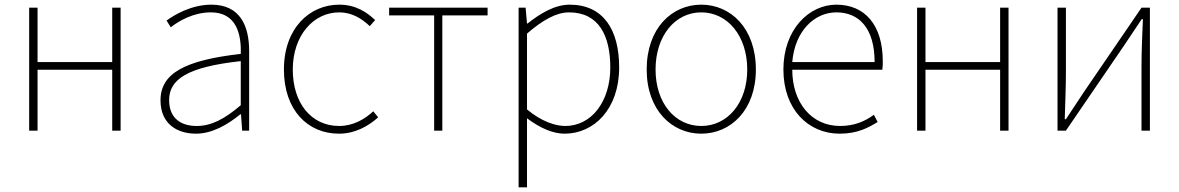

<svg xmlns="http://www.w3.org/2000/svg" viewBox="-20 -560 5054 823"><path d="M105 0H141V-261H461V0H497V-527H461V-294H141V-527H105Z M820 13C890 13 956 -26 1010 -70H1013L1018 0H1048V-341C1048 -448 1010 -540 886 -540C800 -540 727 -496 694 -472L712 -443C746 -470 809 -507 884 -507C993 -507 1015 -414 1012 -329C775 -302 668 -247 668 -130C668 -30 738 13 820 13ZM823 -20C759 -20 705 -50 705 -131C705 -220 783 -273 1012 -298V-109C943 -50 886 -20 823 -20Z M1433 13C1501 13 1557 -18 1601 -57L1580 -83C1543 -48 1492 -20 1434 -20C1314 -20 1235 -118 1235 -262C1235 -407 1323 -507 1434 -507C1488 -507 1530 -481 1565 -448L1588 -474C1553 -507 1506 -540 1434 -540C1307 -540 1197 -439 1197 -262C1197 -88 1299 13 1433 13Z M1841 0H1876V-494H2070V-527H1648V-494H1841Z M2239 -416C2306 -474 2365 -507 2419 -507C2548 -507 2596 -405 2596 -271C2596 -124 2515 -20 2403 -20C2361 -20 2301 -39 2239 -91ZM2203 243H2239V-53C2295 -11 2350 13 2400 13C2526 13 2634 -92 2634 -271C2634 -434 2565 -540 2422 -540C2356 -540 2293 -500 2241 -459H2239L2233 -527H2203Z M2986 13C3112 13 3220 -88 3220 -262C3220 -439 3112 -540 2986 -540C2860 -540 2752 -439 2752 -262C2752 -88 2860 13 2986 13ZM2986 -20C2874 -20 2790 -118 2790 -262C2790 -407 2874 -507 2986 -507C3098 -507 3183 -407 3183 -262C3183 -118 3098 -20 2986 -20Z M3579 13C3657 13 3702 -13 3742 -37L3726 -68C3686 -39 3641 -20 3581 -20C3457 -20 3376 -122 3376 -261H3762C3764 -274 3764 -286 3764 -297C3764 -453 3687 -540 3565 -540C3448 -540 3338 -434 3338 -262C3338 -90 3446 13 3579 13ZM3376 -294C3387 -427 3471 -507 3565 -507C3664 -507 3729 -437 3729 -294Z M3911 0H3947V-261H4267V0H4303V-527H4267V-294H3947V-527H3911Z M4513 0H4549L4797 -363L4874 -478H4879C4876 -407 4873 -336 4873 -277V0H4909V-527H4873L4625 -164C4603 -131 4571 -82 4549 -49H4544C4546 -120 4549 -191 4549 -249V-527H4513Z"/></svg>

Font: Noto Sans T Chinese Thin
Style: Regular
Weight: 100
Designer: Ryoko NISHIZUKA (kana & ideographs); Paul D. Hunt (Latin, Greek & Cyrillic); Wenlong ZHANG (bopomofo); Sandoll Communica
Foundry: Adobe Systems Incorporated
Version: Version 1.000;PS 1;hotconv 1.0.78;makeotf.lib2.5.61930